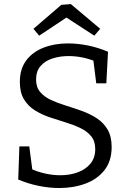

<svg xmlns="http://www.w3.org/2000/svg" viewBox="-20 -922 640 951"><path d="M158.7 -527.7Q158.7 -490 179 -466.2Q199.3 -442.3 232.7 -426.8Q266 -411.3 306.2 -399Q346.3 -386.7 386 -372.3Q425.7 -358 459 -336.5Q492.3 -315 512.7 -280.7Q533 -246.3 533 -193.7Q533 -124.3 497.5 -79.3Q462 -34.3 403.2 -12.5Q344.3 9.3 273.7 9.3Q224 9.3 172.2 -1.2Q120.3 -11.7 70.3 -32.7L76 -197H125L141.7 -69.3L132.3 -86.3Q167.3 -70.3 205 -62.2Q242.7 -54 278.7 -54Q325.7 -54 365 -68.3Q404.3 -82.7 428 -111.5Q451.7 -140.3 451.7 -183.3Q451.7 -222.7 431.5 -247.3Q411.3 -272 378 -287.8Q344.7 -303.7 305 -315.7Q265.3 -327.7 225.3 -341.3Q185.3 -355 152 -376Q118.7 -397 98.5 -430.5Q78.3 -464 78.3 -516Q78.3 -580.3 109.8 -622.5Q141.3 -664.7 195.5 -685.8Q249.7 -707 317 -707Q364.3 -707 415 -696.8Q465.7 -686.7 515 -665.7L506.7 -509.3H456.7L441.7 -629.3L453.7 -617Q424 -630 389.2 -637.2Q354.3 -644.3 319.3 -644.3Q277.7 -644.3 240.7 -632.7Q203.7 -621 181.2 -595.3Q158.7 -569.7 158.7 -527.7ZM174 -745.3 145.7 -779.3 283.7 -898 331 -901.7 476.3 -779.3 447.3 -745.3 281.7 -852.7 334.7 -852Z"/></svg>

Font: Bitter Thin
Style: Regular
Weight: 100
Designer: Sol Matas, and Bitter project Authors
Foundry: Sol Matas
Version: Version 2.002